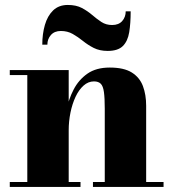

<svg xmlns="http://www.w3.org/2000/svg" viewBox="-20 -736 682 756"><path d="M250.5 -460V-19.5H297V0H18.5V-19.5H87.5V-440.5H18.5V-460ZM555.5 -319.5V-19.5H624V0H346V-19.5H392.5V-308Q392.5 -350 389.2 -373.5Q386 -397 376.8 -406.2Q367.5 -415.5 350 -415.5Q327.5 -415.5 309 -399Q290.5 -382.5 277.5 -354.8Q264.5 -327 257.5 -292.8Q250.5 -258.5 250.5 -223L234 -222.5Q234 -259.5 242 -302.2Q250 -345 269.8 -383.2Q289.5 -421.5 324 -445.8Q358.5 -470 412 -470Q468 -470 499 -450.5Q530 -431 542.8 -397Q555.5 -363 555.5 -319.5ZM404 -535.5Q372.5 -535.5 349.2 -547.2Q326 -559 306.5 -574.8Q287 -590.5 266.5 -602.2Q246 -614 219.5 -614Q194.5 -614 180.5 -598.2Q166.5 -582.5 166.5 -560H146.5Q146.5 -602.5 156.8 -638Q167 -673.5 189.2 -695Q211.5 -716.5 247 -716.5Q280 -716.5 302.5 -704.5Q325 -692.5 343 -677Q361 -661.5 379.2 -649.5Q397.5 -637.5 421.5 -637.5Q447.5 -637.5 461.2 -653.2Q475 -669 475 -691.5H494.5Q494.5 -644.5 488.8 -609.2Q483 -574 463.8 -554.8Q444.5 -535.5 404 -535.5Z"/></svg>

Font: Bodoni Moda 11pt ExtraBold
Style: Regular
Weight: 800
Designer: Owen Earl
Foundry: indestructible type
Version: Version 2.004